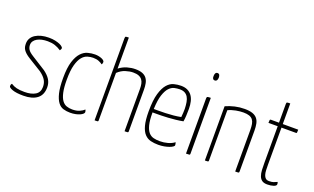

<svg xmlns="http://www.w3.org/2000/svg" viewBox="-80 -1151 2575 1577"><g transform="rotate(20 1207.5 -362.5)"><path d="M212 -510Q245 -510 269 -504.5Q293 -499 309 -492Q325 -485 333 -477Q341 -469 341 -465Q341 -456 331 -443Q304 -461 276.5 -470Q249 -479 213 -479Q186 -479 163 -474Q140 -469 122.5 -459Q105 -449 95 -434.5Q85 -420 85 -401Q85 -380 96 -362Q107 -344 142 -322L264 -245Q301 -218 319.5 -188.5Q338 -159 338 -121Q338 -55 295.5 -22.5Q253 10 176 10Q114 10 80.5 -2Q47 -14 47 -27Q47 -33 48.5 -39Q50 -45 56 -50Q79 -35 105.5 -28.5Q132 -22 174 -22Q233 -22 268.5 -43.5Q304 -65 304 -113Q304 -148 287 -174.5Q270 -201 235 -226L123 -295Q100 -309 85.5 -322Q71 -335 63 -347.5Q55 -360 52.5 -372.5Q50 -385 50 -400Q50 -426 62 -446.5Q74 -467 96 -481Q118 -495 147.5 -502.5Q177 -510 212 -510Z M700 -474Q700 -470 698.5 -463.5Q697 -457 693 -452Q681 -462 660 -470.5Q639 -479 610 -479Q587 -479 561.5 -471.5Q536 -464 515 -439Q494 -414 480.5 -365.5Q467 -317 467 -235Q467 -167 476.5 -125Q486 -83 502.5 -60Q519 -37 542 -29Q565 -21 592 -21Q629 -21 655 -32.5Q681 -44 695 -58Q701 -47 701 -36Q701 -29 692.5 -21Q684 -13 668.5 -6Q653 1 631.5 5.5Q610 10 585 10Q553 10 525.5 2Q498 -6 478 -32.5Q458 -59 446 -108Q434 -157 434 -239Q434 -329 451 -382.5Q468 -436 494.5 -464.5Q521 -493 553 -501.5Q585 -510 616 -510Q632 -510 647 -507Q662 -504 674 -499Q686 -494 693 -487.5Q700 -481 700 -474Z M796 -717Q796 -731 802 -733Q808 -735 828 -735V-464Q861 -489 897.5 -499.5Q934 -510 968 -510Q1006 -510 1030 -500.5Q1054 -491 1067.5 -473Q1081 -455 1086 -430Q1091 -405 1091 -374V-11Q1091 -3 1086.5 -1.5Q1082 0 1058 0V-370Q1058 -394 1054 -414Q1050 -434 1039 -448.5Q1028 -463 1009 -470.5Q990 -478 960 -478Q931 -478 894.5 -466.5Q858 -455 828 -426V-11Q828 -3 824 -1.5Q820 0 796 0Z M1367 -510Q1401 -510 1424.5 -498.5Q1448 -487 1463 -466.5Q1478 -446 1485 -417Q1492 -388 1492 -353Q1492 -323 1490.5 -294Q1489 -265 1485 -242Q1454 -236 1421 -232.5Q1388 -229 1357 -227Q1326 -225 1298.5 -224.5Q1271 -224 1252 -224H1221V-219Q1221 -153 1231.5 -113.5Q1242 -74 1260 -54Q1278 -34 1303 -28Q1328 -22 1357 -22Q1393 -22 1426.5 -31.5Q1460 -41 1483 -59Q1486 -51 1487 -45Q1488 -39 1488 -34Q1488 -27 1477 -19.5Q1466 -12 1448 -5.5Q1430 1 1406 5.5Q1382 10 1355 10Q1319 10 1288.5 2.5Q1258 -5 1235.5 -29Q1213 -53 1200.5 -98.5Q1188 -144 1188 -221Q1188 -320 1205 -377.5Q1222 -435 1248 -464.5Q1274 -494 1305.5 -502Q1337 -510 1367 -510ZM1367 -479Q1345 -479 1320.5 -473.5Q1296 -468 1275 -445.5Q1254 -423 1239 -378Q1224 -333 1221 -254Q1234 -254 1261.5 -254Q1289 -254 1322.5 -255Q1356 -256 1391.5 -259.5Q1427 -263 1456 -269Q1458 -290 1459 -307Q1460 -324 1460 -342Q1459 -374 1454.5 -399.5Q1450 -425 1439.5 -442.5Q1429 -460 1411.5 -469.5Q1394 -479 1367 -479Z M1630 -11Q1630 -3 1625 -1.5Q1620 0 1595 0V-482Q1595 -496 1603 -498Q1611 -500 1630 -500ZM1590 -678Q1591 -711 1613 -711Q1635 -711 1635 -677Q1633 -645 1611 -645Q1588 -646 1590 -678Z M1760 -474Q1798 -491 1839 -500.5Q1880 -510 1924 -510Q1965 -510 1991.5 -501Q2018 -492 2033 -474Q2048 -456 2053.5 -429.5Q2059 -403 2059 -369V-11Q2059 -3 2054.5 -1.5Q2050 0 2025 0V-362Q2025 -392 2021 -414Q2017 -436 2006 -450.5Q1995 -465 1975 -472Q1955 -479 1924 -479Q1910 -479 1893.5 -477.5Q1877 -476 1859 -472.5Q1841 -469 1823.5 -463.5Q1806 -458 1792 -451V-11Q1792 -3 1787.5 -1.5Q1783 0 1760 0Z M2226 -469H2145Q2145 -489 2146.5 -494.5Q2148 -500 2155 -500H2226V-663Q2226 -676 2231.5 -678Q2237 -680 2259 -680V-500H2394Q2394 -479 2393 -474Q2392 -469 2386 -469H2259V-148Q2259 -121 2260 -97.5Q2261 -74 2266.5 -57Q2272 -40 2282.5 -30.5Q2293 -21 2313 -21Q2337 -21 2351 -26Q2365 -31 2382 -39Q2386 -31 2386 -20Q2386 -6 2362.5 2Q2339 10 2308 10Q2278 10 2261.5 -2Q2245 -14 2237 -36Q2229 -58 2227.5 -87Q2226 -116 2226 -151Z"/></g></svg>

Font: Yanone Kaffeesatz Thin
Style: Regular
Weight: 250
Designer: Yanone
Foundry: Yanone Font Production. Not for release.
Version: Version 1.002